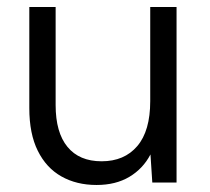

<svg xmlns="http://www.w3.org/2000/svg" viewBox="-20 -520 597 547"><path d="M483 -500V0H413.9L408.7 -80Q387.5 -39.4 348.6 -16.2Q309.7 7 255.1 7Q198.1 7 154.9 -17.4Q111.8 -41.7 87.7 -90.3Q63.5 -138.8 63.5 -212V-500H138.5V-220.7Q138.5 -142.6 172.2 -101.6Q205.9 -60.5 269.5 -60.5Q334.1 -60.5 371 -103.7Q408 -146.9 408 -232.1V-500Z"/></svg>

Font: Envelope Sans Variable
Style: Regular
Weight: 500
Designer: Andreas Rasmussen / Norman Anderson
Foundry: mail.de GmbH
Version: Version 1.150